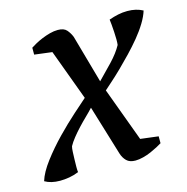

<svg xmlns="http://www.w3.org/2000/svg" viewBox="-107 -586 656 672"><g transform="rotate(-15 221.5 -250.5)"><path d="M201 -213Q190 -201 175.5 -187Q161 -173 147 -158Q133 -143 121 -128Q109 -113 102 -100Q100 -93 99.5 -80Q99 -67 98.5 -52.5Q98 -38 98 -25.5Q98 -13 99 -7Q82 0 64.5 3Q47 6 31 6Q-2 6 -24 -7Q-15 -37 13 -74Q41 -111 75 -146Q109 -181 141 -209.5Q173 -238 189 -252L121 -436L57 -444V-469Q63 -473 74.5 -479.5Q86 -486 100.5 -492Q115 -498 130 -502Q145 -506 159 -506Q181 -506 191 -494.5Q201 -483 207 -468L256 -294Q279 -317 306.5 -346Q334 -375 348 -401Q349 -408 349 -421Q349 -434 348 -448.5Q347 -463 346 -475.5Q345 -488 344 -494Q361 -500 377.5 -503.5Q394 -507 411 -507Q443 -507 467 -494Q461 -474 447 -451Q433 -428 414 -405Q395 -382 373.5 -359.5Q352 -337 332 -317.5Q312 -298 294.5 -282.5Q277 -267 267 -258L339 -63L404 -55V-30Q398 -26 386.5 -20Q375 -14 361.5 -8Q348 -2 332.5 2Q317 6 304 6Q283 6 272 -5Q261 -16 256 -32Z"/></g></svg>

Font: PTSerifItalic
Style: Italic
Weight: 400
Italic angle: -12°
Designer: A.Korolkova, O.Umpeleva, V.Yefimov
Foundry: ParaType Ltd
Version: Version 1.000W OFL